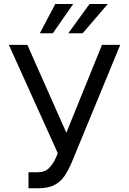

<svg xmlns="http://www.w3.org/2000/svg" viewBox="-20 -958 664 987"><path d="M126.4 9.9V-72.4H171.9Q211.3 -72.4 232.6 -94.6Q253.9 -116.8 265.6 -143.5L277 -170.5L25.6 -727.3H120.7L321 -275.6L504.3 -727.3H598L346.6 -117.9Q331.7 -83.8 312.7 -54.7Q293.7 -25.6 261.2 -7.8Q228.7 9.9 173.3 9.9ZM331 -786.9 440.3 -937.5H534.1L404.8 -786.9ZM184.7 -786.9 264.2 -937.5H356.5L251.4 -786.9Z"/></svg>

Font: Inter Zeller
Style: Regular
Weight: 400
Designer: Rasmus Andersson; Joe Bland
Foundry: zeller
Version: Version 3.015;git-dec3a8cb1